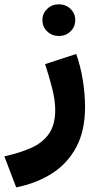

<svg xmlns="http://www.w3.org/2000/svg" viewBox="-50 -582 442 870"><path d="M142.1 -490.7Q142.1 -521 163.8 -541.7Q185.5 -562.5 216.8 -562.5Q248 -562.5 269.5 -541.7Q291 -521 291 -490.7Q291 -460.4 269.5 -439.7Q248 -418.9 216.8 -418.9Q185.5 -418.9 163.8 -439.7Q142.1 -460.4 142.1 -490.7ZM23.4 267.1 -30.3 126.5Q38.6 111.3 90.6 88.4Q142.6 65.4 171.4 24.7Q200.2 -16.1 200.2 -84Q200.2 -128.9 185.3 -186.3Q170.4 -243.7 154.3 -291.5L295.4 -337.4Q314.9 -282.7 325.2 -219Q335.4 -155.3 335.4 -96.7Q335.4 9.8 295.9 84.2Q256.3 158.7 186 203.6Q115.7 248.5 23.4 267.1Z"/></svg>

Font: Vazirmatn RD UI FD Black
Style: Regular
Weight: 900
Designer: Saber Rastikerdar
Foundry: Saber Rastikerdar
Version: Version 33.003